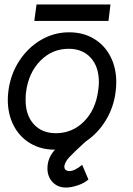

<svg xmlns="http://www.w3.org/2000/svg" viewBox="-20 -662 596 862"><path d="M476 -642 467 -568H134L144 -642ZM349 78 377 144Q359 160 329.5 170Q300 180 276 180Q239 180 216 155.5Q193 131 193 94Q193 45 229 8L226 10Q164 10 116 -18.5Q68 -47 41.5 -98Q15 -149 15 -214Q15 -235 18 -256Q28 -330 67 -389.5Q106 -449 164.5 -483Q223 -517 290 -517Q353 -517 401 -488.5Q449 -460 475.5 -409Q502 -358 502 -293Q502 -272 499 -249Q490 -179 454.5 -121Q419 -63 365 -27Q308 25 290 45Q272 65 269 83Q268 95 274.5 100.5Q281 106 292 106Q315 106 349 78ZM95 -213Q95 -145 131.5 -104.5Q168 -64 231 -64Q305 -64 357.5 -117Q410 -170 421 -257Q424 -277 424 -293Q424 -362 387.5 -402.5Q351 -443 288 -443Q214 -443 161 -389Q108 -335 97 -249Q95 -237 95 -213Z"/></svg>

Font: Bellota Text
Style: Bold Italic
Weight: 700
Italic angle: -7.5°
Designer: Kemie Guaida
Foundry: Kemie Guaida
Version: Version 4.001